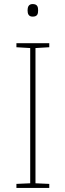

<svg xmlns="http://www.w3.org/2000/svg" viewBox="-20 -927 323 947"><path d="M141 -907C121 -907 116 -892 116 -876C116 -859 121 -845 141 -845C165 -845 168 -859 168 -876C168 -892 165 -907 141 -907ZM223 0V-20L155 -23V-690L223 -694V-714H61V-694L129 -690V-23L61 -20V0Z"/></svg>

Font: Noto Sans Gurmukhi Thin
Style: Regular
Weight: 100
Designer: Jelle Bosma - Monotype Design Team
Foundry: Monotype Imaging Inc.
Version: Version 2.004